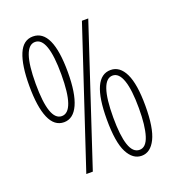

<svg xmlns="http://www.w3.org/2000/svg" viewBox="-133 -829 857 942"><g transform="rotate(-20 295.5 -357.5)"><path d="M144 -724Q246 -724 246 -501Q246 -391 220 -333.5Q194 -276 145 -276Q95 -276 70 -334Q45 -392 45 -502Q45 -609 69 -666.5Q93 -724 144 -724ZM430 -714 194 0H160L397 -714ZM145 -695Q78 -695 78 -501Q78 -308 145 -308Q212 -308 212 -501Q212 -695 145 -695ZM446 -439Q494 -439 520.5 -384Q547 -329 547 -216Q547 -100 520 -45.5Q493 9 447 9Q401 9 373.5 -44.5Q346 -98 346 -217Q346 -439 446 -439ZM446 -410Q379 -410 379 -215Q379 -121 395.5 -71.5Q412 -22 447 -22Q481 -22 497 -73Q513 -124 513 -215Q513 -311 496 -360.5Q479 -410 446 -410Z"/></g></svg>

Font: Noto Sans Khmer UI ExtraCondensed ExtraLight
Style: Regular
Weight: 200
Width: 2
Designer: Danh Hong and the Monotype Design Team
Foundry: Monotype Imaging Inc.
Version: Version 2.002; ttfautohint (v1.8.4.7-5d5b)